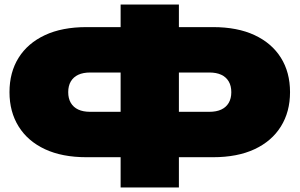

<svg xmlns="http://www.w3.org/2000/svg" viewBox="-20 -800 1326 850"><path d="M363 -104Q255 -104 179 -139.5Q103 -175 62.5 -240Q22 -305 22 -392Q22 -480 62.5 -544.5Q103 -609 179 -644.5Q255 -680 363 -680H514V-780H772V-680H923Q1031 -680 1107 -644.5Q1183 -609 1223.5 -544.5Q1264 -480 1264 -392Q1264 -305 1223.5 -240Q1183 -175 1107 -139.5Q1031 -104 923 -104H772V30H514V-104ZM772 -305H907Q938 -305 959.5 -315Q981 -325 992.5 -344.5Q1004 -364 1004 -392Q1004 -420 992.5 -439.5Q981 -459 959.5 -469Q938 -479 907 -479H772ZM514 -305V-479H379Q348 -479 326.5 -469Q305 -459 293.5 -439.5Q282 -420 282 -392Q282 -364 293.5 -344.5Q305 -325 326.5 -315Q348 -305 379 -305Z"/></svg>

Font: Bounded
Style: Regular
Weight: 900
Designer: Vlad Churkin
Version: Version 1.0